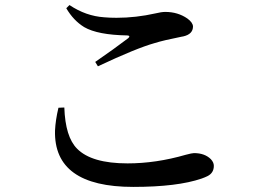

<svg xmlns="http://www.w3.org/2000/svg" viewBox="-20 -733 1040 765"><path d="M212.9 -303.7 236.3 -304.7Q240.2 -187.5 287.1 -140.6Q344.7 -82 488.3 -82Q601.6 -82 719.7 -116.2Q745.1 -123 752.9 -123Q795.9 -123 820.3 -98.6Q832 -85.9 832 -72.3Q832 -43.9 806.6 -31.2Q796.9 -26.4 783.2 -21.5Q686.5 11.7 510.7 11.7Q193.4 11.7 199.2 -212.9Q201.2 -254.9 212.9 -303.7ZM370.1 -468.8 359.4 -486.3Q434.6 -538.1 491.2 -581.1Q501 -590.8 487.3 -591.8Q369.1 -593.8 315.4 -625Q272.5 -651.4 244.1 -700.2L256.8 -712.9Q322.3 -668.9 395.5 -664.1Q417 -662.1 444.3 -662.1Q521.5 -662.1 599.6 -679.7Q623 -685.5 638.7 -685.5Q688.5 -685.5 726.6 -659.2Q748 -643.6 749 -627.9Q749 -596.7 710 -587.9Q707 -587.9 704.1 -586.9Q630.9 -572.3 596.7 -561.5Q523.4 -541 370.1 -468.8Z"/></svg>

Font: GenYoMin JP SemiBold
Style: Regular
Weight: 600
Version: Version 1.001;PS 1;hotconv 16.6.51;makeotf.lib2.5.65220 DEVE